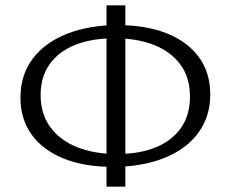

<svg xmlns="http://www.w3.org/2000/svg" viewBox="-20 -688 862 718"><path d="M401.9 -63.9Q296 -63.9 218.3 -95Q140.6 -126.2 98.6 -184.3Q56.5 -242.5 56.5 -322.5Q56.5 -408 102.4 -468.6Q148.3 -529.2 230.5 -561.6Q312.8 -594.1 420.4 -594.1Q526.8 -594.1 604.5 -563Q682.2 -531.8 724.2 -473.6Q766.3 -415.5 766.3 -334.9Q766.3 -271.1 739.8 -220.7Q713.4 -170.4 665 -135.6Q616.6 -100.8 549.7 -82.4Q482.8 -63.9 401.9 -63.9ZM417.2 -112.1Q501.5 -112.1 562.5 -137Q623.5 -162 657 -210Q690.4 -257.9 690.4 -326.2Q690.4 -397.7 655 -446Q619.7 -494.4 556.5 -519.6Q493.3 -544.8 407.8 -544.8Q322.4 -544.8 260.5 -519.9Q198.7 -494.9 165.3 -447.5Q131.9 -400.1 131.9 -332.4Q131.9 -262.9 167.5 -213.5Q203.1 -164.2 267.4 -138.1Q331.6 -112.1 417.2 -112.1ZM378.3 10V-668H448.7V10Z"/></svg>

Font: Ysabeau
Style: Bold
Weight: 700
Designer: Christian Thalmann (Catharsis Fonts)
Version: Version 2.000;gftools[0.9.27.dev2+g8671c4b]